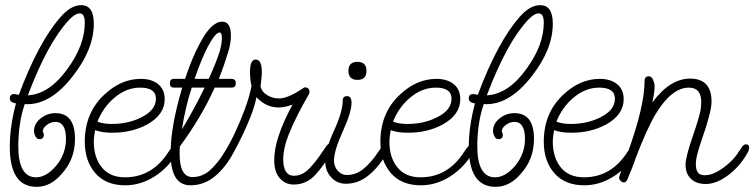

<svg xmlns="http://www.w3.org/2000/svg" viewBox="-20 -706 2927 745"><path d="M122 19Q18 19 18 -137Q18 -215 42 -305H40Q18 -309 18 -324Q18 -341 35 -341Q41 -341 53 -338Q129 -542 215 -640Q255 -686 295 -686Q344 -686 344 -614Q344 -514 262 -410Q174 -296 76 -302Q63 -264 57 -223Q51 -182 51 -139Q51 -18 120 -18Q160 -18 199 -64Q236 -110 236 -167Q236 -233 195 -233Q177 -233 161.5 -221Q146 -209 146 -197Q146 -195 148 -191Q150 -187 150 -183Q150 -166 133 -166Q123 -166 117.5 -177Q112 -188 112 -198Q112 -226 137.5 -246.5Q163 -267 195 -267Q271 -267 271 -167Q271 -88 220 -32Q177 19 122 19ZM88 -336Q172 -341 242 -439Q309 -531 309 -618Q309 -654 289 -654Q272 -654 248 -629Q165 -540 88 -336Z M466 13Q391 13 350 -34Q309 -81 309 -156Q309 -268 384 -338Q449 -400 527 -400Q568 -400 593.5 -379.5Q619 -359 619 -321Q619 -261 551 -223Q492 -191 416 -191Q375 -191 349 -201Q347 -190 345.5 -178.5Q344 -167 344 -156Q344 -95 375 -56.5Q406 -18 465 -18Q571 -18 634 -117Q642 -129 648 -136Q654 -143 662 -143Q672 -143 672 -131Q672 -124 670.5 -120Q669 -116 668 -114Q634 -56 580 -21.5Q526 13 466 13ZM413 -225Q477 -225 527 -250Q585 -278 585 -323Q585 -366 524 -366Q469 -366 422 -325Q380 -289 358 -234Q381 -225 413 -225Z M719 13Q642 13 642 -111Q642 -215 687 -366H655Q639 -366 639 -383Q639 -400 655 -400H698Q711 -439 725 -473Q739 -507 754 -535Q799 -622 842 -622Q876 -622 876 -568Q876 -539 866 -506Q859 -483 850 -456.5Q841 -430 829 -400H878Q895 -400 895 -383Q895 -366 878 -366H813Q762 -252 678 -138Q677 -130 677 -122.5Q677 -115 677 -108Q677 -19 727 -19Q766 -19 796.5 -47Q827 -75 852 -117Q862 -134 869 -140Q876 -146 880 -146Q892 -146 892 -131Q892 -129 889.5 -121.5Q887 -114 885 -112Q856 -57 814 -22Q772 13 719 13ZM735 -400H790Q806 -435 816.5 -462Q827 -489 833 -508Q841 -538 841 -558Q841 -580 832 -580Q816 -580 787 -526Q774 -501 761 -469.5Q748 -438 735 -400ZM686 -204Q709 -242 731 -282.5Q753 -323 774 -366H724Q711 -326 701.5 -285.5Q692 -245 686 -204Z M1120 10Q1087 10 1065.5 -14.5Q1044 -39 1044 -85Q1044 -169 1115 -300Q1085 -289 1061 -289Q1012 -289 975 -329Q969 -296 953.5 -256.5Q938 -217 920 -179.5Q902 -142 886 -114Q882 -106 876 -104Q870 -102 867 -102Q852 -102 852 -117Q872 -149 892 -191.5Q912 -234 929.5 -281Q947 -328 956 -372Q950 -396 950 -426Q950 -475 972 -475Q996 -475 996 -426Q996 -415 994.5 -401Q993 -387 991 -371Q995 -350 1016.5 -337Q1038 -324 1062 -324Q1096 -324 1149 -359Q1160 -367 1162 -367Q1181 -367 1181 -349Q1181 -347 1180.5 -345Q1180 -343 1179 -341Q1154 -298 1134 -258.5Q1114 -219 1099 -181Q1079 -130 1079 -88Q1079 -24 1121 -24Q1154 -24 1181.5 -53.5Q1209 -83 1231 -117Q1236 -125 1245.5 -138Q1255 -151 1262 -151Q1267 -151 1269.5 -149Q1272 -147 1272 -139Q1272 -134 1269.5 -125Q1267 -116 1265 -114Q1238 -65 1203.5 -27.5Q1169 10 1120 10Z M1367 -396Q1332 -396 1332 -431Q1332 -466 1367 -466Q1402 -466 1402 -431Q1402 -396 1367 -396ZM1322 7Q1288 7 1265 -18Q1242 -43 1242 -80Q1242 -125 1276 -199Q1310 -273 1310 -317Q1310 -333 1327 -333Q1344 -333 1344 -307Q1344 -271 1310 -196Q1276 -121 1276 -83Q1276 -60 1290.5 -43.5Q1305 -27 1326 -27Q1363 -27 1393 -53Q1423 -79 1448 -117Q1459 -134 1465 -140Q1471 -146 1477 -146Q1490 -146 1490 -136Q1490 -130 1482 -114Q1454 -63 1413 -28Q1372 7 1322 7Z M1613 13Q1538 13 1497 -34Q1456 -81 1456 -156Q1456 -268 1531 -338Q1596 -400 1674 -400Q1715 -400 1740.5 -379.5Q1766 -359 1766 -321Q1766 -261 1698 -223Q1639 -191 1563 -191Q1522 -191 1496 -201Q1494 -190 1492.5 -178.5Q1491 -167 1491 -156Q1491 -95 1522 -56.5Q1553 -18 1612 -18Q1718 -18 1781 -117Q1789 -129 1795 -136Q1801 -143 1809 -143Q1819 -143 1819 -131Q1819 -124 1817.5 -120Q1816 -116 1815 -114Q1781 -56 1727 -21.5Q1673 13 1613 13ZM1560 -225Q1624 -225 1674 -250Q1732 -278 1732 -323Q1732 -366 1671 -366Q1616 -366 1569 -325Q1527 -289 1505 -234Q1528 -225 1560 -225Z M1903 19Q1799 19 1799 -137Q1799 -215 1823 -305H1821Q1799 -309 1799 -324Q1799 -341 1816 -341Q1822 -341 1834 -338Q1910 -542 1996 -640Q2036 -686 2076 -686Q2125 -686 2125 -614Q2125 -514 2043 -410Q1955 -296 1857 -302Q1844 -264 1838 -223Q1832 -182 1832 -139Q1832 -18 1901 -18Q1941 -18 1980 -64Q2017 -110 2017 -167Q2017 -233 1976 -233Q1958 -233 1942.5 -221Q1927 -209 1927 -197Q1927 -195 1929 -191Q1931 -187 1931 -183Q1931 -166 1914 -166Q1904 -166 1898.5 -177Q1893 -188 1893 -198Q1893 -226 1918.5 -246.5Q1944 -267 1976 -267Q2052 -267 2052 -167Q2052 -88 2001 -32Q1958 19 1903 19ZM1869 -336Q1953 -341 2023 -439Q2090 -531 2090 -618Q2090 -654 2070 -654Q2053 -654 2029 -629Q1946 -540 1869 -336Z M2247 13Q2172 13 2131 -34Q2090 -81 2090 -156Q2090 -268 2165 -338Q2230 -400 2308 -400Q2349 -400 2374.5 -379.5Q2400 -359 2400 -321Q2400 -261 2332 -223Q2273 -191 2197 -191Q2156 -191 2130 -201Q2128 -190 2126.5 -178.5Q2125 -167 2125 -156Q2125 -95 2156 -56.5Q2187 -18 2246 -18Q2352 -18 2415 -117Q2423 -129 2429 -136Q2435 -143 2443 -143Q2453 -143 2453 -131Q2453 -124 2451.5 -120Q2450 -116 2449 -114Q2415 -56 2361 -21.5Q2307 13 2247 13ZM2194 -225Q2258 -225 2308 -250Q2366 -278 2366 -323Q2366 -366 2305 -366Q2250 -366 2203 -325Q2161 -289 2139 -234Q2162 -225 2194 -225Z M2719 8Q2682 8 2661 -12Q2640 -32 2640 -68Q2640 -81 2647 -109Q2654 -137 2666 -171Q2680 -212 2687.5 -237Q2695 -262 2697 -272Q2699 -283 2700 -292Q2701 -301 2701 -309Q2701 -366 2653 -366Q2585 -366 2522 -260Q2490 -206 2446 -91Q2442 -77 2433.5 -56.5Q2425 -36 2414 -9Q2409 2 2401 2Q2394 2 2388 -4.5Q2382 -11 2382 -17Q2382 -21 2416 -114Q2481 -294 2481 -391Q2481 -410 2498 -410Q2508 -410 2514 -396.5Q2520 -383 2520 -373Q2520 -346 2511 -308Q2579 -401 2658 -401Q2741 -401 2741 -311Q2741 -272 2700 -155Q2693 -135 2686.5 -111Q2680 -87 2680 -67Q2680 -49 2687.5 -37.5Q2695 -26 2715 -26Q2737 -26 2762 -39.5Q2787 -53 2810 -74Q2833 -95 2847 -118Q2856 -132 2861.5 -139Q2867 -146 2875 -146Q2887 -146 2887 -132Q2887 -130 2885 -123Q2883 -116 2881 -114Q2864 -82 2837 -54Q2810 -26 2779 -9Q2748 8 2719 8Z"/></svg>

Font: Send Flowers
Style: Regular
Weight: 400
Designer: Robert E. Leuschke
Foundry: Robert E. Leuschke
Version: Version 1.010; ttfautohint (v1.8.4.7-5d5b)